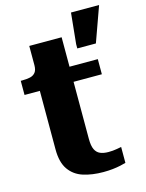

<svg xmlns="http://www.w3.org/2000/svg" viewBox="-121 -873 728 957"><g transform="rotate(-15 243.0 -394.0)"><path d="M11 -462V-535H18Q43 -535 60 -539Q77 -543 87 -555.5Q97 -568 97 -593L199 -540H410V-462ZM264 -168Q264 -132 273 -113Q282 -94 299.5 -86.5Q317 -79 342 -79Q365 -79 384 -82.5Q403 -86 409 -87V-5Q399 -2 381 2Q363 6 340.5 8.5Q318 11 292 11Q234 11 188.5 -3.5Q143 -18 116.5 -55.5Q90 -93 90 -160V-522L97 -530V-692H264ZM421 -618 486 -799H341L325 -640V-618Z"/></g></svg>

Font: Roboto Serif SemiCondensed
Style: Bold
Weight: 700
Width: 4
Designer: Greg Gazdowicz
Foundry: Commercial Type
Version: Version 1.007